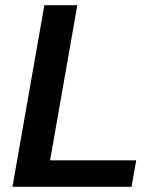

<svg xmlns="http://www.w3.org/2000/svg" viewBox="-20 -720 599 740"><path d="M151 -700H278L173 -102H505L487 0H28Z"/></svg>

Font: Sarabun SemiBold
Style: Italic
Weight: 600
Italic angle: -10°
Designer: Suppakit Chalermlarp | Katatrad Co.,Ltd.
Foundry: Cadson Demak Co.,Ltd.
Version: Version 1.000; ttfautohint (v1.6)